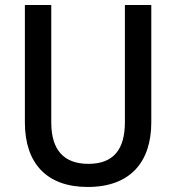

<svg xmlns="http://www.w3.org/2000/svg" viewBox="-20 -734 702 764"><path d="M582 -247V-714H477V-248C477 -141 433 -82 332 -82C234 -82 184 -137 184 -247V-714H79V-247C79 -84 166 10 329 10C499 10 582 -90 582 -247Z"/></svg>

Font: Noto Sans Khmer UI SemiCondensed Medium
Style: Regular
Weight: 500
Width: 4
Designer: Danh Hong and the Monotype Design Team
Foundry: Monotype Imaging Inc.
Version: Version 2.002